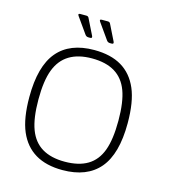

<svg xmlns="http://www.w3.org/2000/svg" viewBox="-124 -949 950 1060"><g transform="rotate(15 351.5 -419.0)"><path d="M330 10Q237 10 175 -27Q113 -64 81.5 -137.5Q50 -211 50 -333Q50 -509 120.5 -592.5Q191 -676 330 -676Q425 -676 487 -639Q549 -602 580.5 -528.5Q612 -455 612 -333Q612 -157 541 -73.5Q470 10 330 10ZM330 -38Q410 -38 461 -68.5Q512 -99 535.5 -162.5Q559 -226 559 -333Q559 -440 535.5 -503Q512 -566 461 -597Q410 -628 330 -628Q252 -628 201 -597Q150 -566 126 -503Q102 -440 102 -333Q102 -226 126 -162.5Q150 -99 201 -68.5Q252 -38 330 -38ZM260 -746 197 -835Q188 -848 203 -848H238Q249 -848 253 -838L297 -749Q304 -735 290 -735H280Q267 -735 260 -746ZM383 -746 320 -835Q311 -848 326 -848H361Q372 -848 376 -838L420 -749Q427 -735 413 -735H403Q390 -735 383 -746Z"/></g></svg>

Font: Vivano Light
Style: Regular
Weight: 300
Designer: Joe Prince, Josias Burgherr
Version: Version 2.064;September 19, 2022;FontCreator 14.0.0.2877 64-